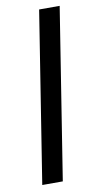

<svg xmlns="http://www.w3.org/2000/svg" viewBox="-81 -657 381 764"><g transform="rotate(-10 109.0 -275.0)"><path d="M26 70H109L218 -620H135Z"/></g></svg>

Font: Charger Pro
Style: BdExtObl
Weight: 700
Designer: Jasper
Foundry: Cannot Into Space Fonts
Version: Version 1.09